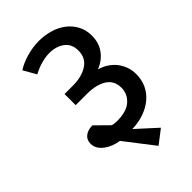

<svg xmlns="http://www.w3.org/2000/svg" viewBox="-232 -722 927 927"><g transform="rotate(-45 232.0 -258.5)"><path d="M186 -105Q201 -101 217 -101Q284 -101 315.5 -130Q347 -159 347 -200Q347 -249 309 -273Q271 -297 207 -297H131V-373H188Q249 -373 288 -398.5Q327 -424 327 -474Q327 -519 296 -542Q265 -565 219 -565Q195 -565 166 -557.5Q137 -550 105 -533L68 -598Q83 -608 101.5 -616Q120 -624 141 -630Q162 -636 183 -639Q204 -642 224 -642Q263 -642 299.5 -631.5Q336 -621 363.5 -600Q391 -579 407.5 -548.5Q424 -518 424 -479Q424 -431 399 -396Q374 -361 329 -343Q352 -337 373 -324Q394 -311 409.5 -292.5Q425 -274 434.5 -249.5Q444 -225 444 -196Q444 -157 429 -125.5Q414 -94 387 -71.5Q360 -49 323 -36Q286 -23 243 -22L345 71L275 125L160 -24Q139 -27 119.5 -34.5Q100 -42 84.5 -53.5Q69 -65 59.5 -80Q50 -95 50 -115Q50 -141 69 -156Q88 -171 119 -171Z"/></g></svg>

Font: Ek Mukta Medium
Style: Regular
Weight: 500
Designer: Girish Dalvi and Yashodeep Gholap
Foundry: Ek Type
Version: Version 2.538;PS 1.002;hotconv 16.6.51;makeotf.lib2.5.65220;